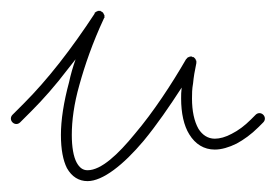

<svg xmlns="http://www.w3.org/2000/svg" viewBox="-30 -329 507 353"><path d="M-7 -118C-11 -114 -11 -108 -7 -104C-3 -100 3 -100 7 -104L28 -125C49 -146 72 -172 94 -201C99 -207 104 -214 109 -220C104 -206 100 -192 97 -178C87 -141 82 -108 82 -81C82 -54 86 -34 93 -20C102 -4 115 4 131 4C159 4 197 -26 234 -70C258 -99 282 -134 304 -168C303 -160 303 -154 303 -148C303 -121 308 -98 318 -82C329 -64 345 -54 365 -54C377 -54 391 -58 405 -65C418 -72 432 -82 445 -95L454 -104C458 -108 458 -114 454 -118C450 -122 444 -122 440 -118L431 -109C420 -98 408 -89 396 -83C385 -77 374 -74 365 -74C352 -74 342 -81 335 -92C327 -106 323 -125 323 -148C323 -156 323 -165 325 -176C326 -187 328 -199 331 -213C331 -214 331 -215 331 -215C331 -216 331 -216 331 -216C331 -217 331 -217 331 -217C331 -218 330 -218 330 -218C330 -219 330 -219 330 -219C330 -220 329 -220 329 -221C328 -222 328 -222 328 -222C327 -223 327 -223 327 -223L326 -224C325 -224 325 -224 324 -224L323 -225C322 -225 322 -225 321 -225H320H319C318 -225 318 -224 318 -224C317 -224 317 -224 317 -224C316 -224 316 -224 315 -223C314 -223 314 -222 314 -222C313 -221 313 -221 313 -221L312 -220C286 -175 252 -123 218 -83C187 -45 156 -16 131 -16C122 -16 116 -21 111 -30C105 -41 102 -59 102 -81C102 -107 106 -138 116 -173C126 -209 140 -250 161 -295C161 -295 161 -296 162 -296V-297C162 -297 162 -298 162 -299C162 -299 162 -299 162 -300C162 -301 162 -301 162 -301C162 -302 161 -302 161 -302C161 -303 161 -303 161 -303C161 -304 160 -304 160 -304C160 -305 160 -305 160 -305C159 -306 159 -306 159 -306C158 -307 158 -307 158 -307H157C157 -308 157 -308 156 -308C156 -308 155 -308 155 -309C154 -309 154 -309 154 -309C153 -309 153 -309 152 -309C152 -309 152 -309 151 -309H150C150 -309 149 -309 149 -308C148 -308 148 -308 148 -308C147 -308 147 -308 147 -307C146 -307 146 -307 146 -307C145 -306 145 -306 145 -306C144 -306 144 -305 144 -305V-304C123 -272 101 -241 79 -213C57 -185 35 -160 14 -139Z"/></svg>

Font: Mistral SingleLine OTF-SVG Regular
Style: Regular
Weight: 300
Designer: François Chastanet, Élisa Garzelli, Anais Alves, Morgane Autin
Foundry: institut supérieur des arts et du design Toulouse / isdaT
Version: Version 1.000;hotconv 1.0.117;makeotfexe 2.5.65602 DEVELOPME